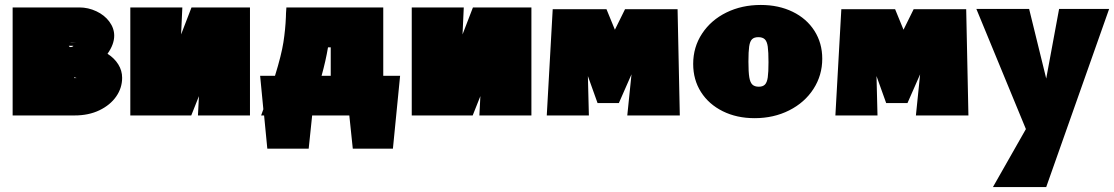

<svg xmlns="http://www.w3.org/2000/svg" viewBox="-20 -466 4498 775"><path d="M473 -152Q473 -111 449 -76.5Q425 -42 381.5 -21Q338 0 281 0H31V-436H300Q336 -436 369 -420.5Q402 -405 421.5 -378.5Q441 -352 441 -322Q441 -287 414 -249Q442 -231 457.5 -206Q473 -181 473 -152ZM262 -294H290Q283 -294 275.5 -294.5Q268 -295 262 -294ZM266 -276Q270 -276 274 -278.5Q278 -281 275 -281H258Q259 -276 266 -276ZM289 -151Q288 -151 283.5 -153Q279 -155 279 -152V-151Z M989 0H779L783 -78L752 0H506V-436H716L711 -327L753 -436H989Z M1595 -160 1566 134H1404L1390 0H1240L1226 134H1059L1046 0H1034L1043 -25L1030 -160H1090Q1116 -244 1124 -295.5Q1132 -347 1134 -397Q1134 -410 1136 -436H1527V-160ZM1315 -160V-275H1304Q1295 -221 1278 -160Z M2125 0H1915L1919 -78L1888 0H1642V-436H1852L1847 -327L1889 -436H2125Z M2512 0 2529 -166 2478 -50H2392L2353 -159L2357 0H2187L2211 -429H2428L2462 -346L2503 -429H2715L2724 0Z M2778 -208Q2778 -276 2814 -330.5Q2850 -385 2912 -415.5Q2974 -446 3051 -446Q3123 -446 3179.5 -418.5Q3236 -391 3267.5 -341.5Q3299 -292 3299 -229Q3299 -162 3263.5 -107Q3228 -52 3165.5 -20.5Q3103 11 3026 11Q2954 11 2897.5 -17Q2841 -45 2809.5 -94.5Q2778 -144 2778 -208ZM3082 -215Q3082 -257 3079 -278Q3076 -299 3067 -307.5Q3058 -316 3041 -316Q3024 -316 3015.5 -307.5Q3007 -299 3004 -278.5Q3001 -258 3001 -217Q3001 -175 3004.5 -154Q3008 -133 3017 -124.5Q3026 -116 3043 -116Q3059 -116 3067.5 -124.5Q3076 -133 3079 -153.5Q3082 -174 3082 -215Z M3677 0 3694 -166 3643 -50H3557L3518 -159L3522 0H3352L3376 -429H3593L3627 -346L3668 -429H3880L3889 0Z M4457 -430 4203 289H3988L4121 55L3921 -430H4134L4203 -149L4255 -430Z"/></svg>

Font: Ysabeau Black
Style: Regular
Weight: 900
Designer: Christian Thalmann (Catharsis Fonts)
Version: Version 0.003